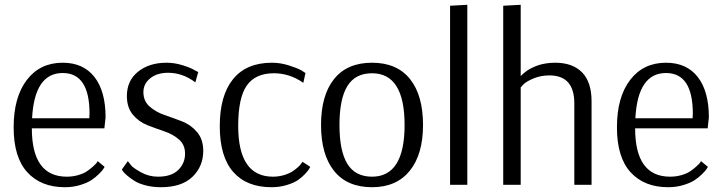

<svg xmlns="http://www.w3.org/2000/svg" viewBox="-20 -772 3013 802"><path d="M242 -467Q124 -467 114 -278H353Q354 -288 354 -297Q354 -467 242 -467ZM388 -99 417 -75Q415 -72 411.5 -66Q408 -60 393.5 -45.5Q379 -31 361.5 -19.5Q344 -8 314.5 1Q285 10 251 10Q151 10 94 -52.5Q37 -115 37 -240Q37 -366 92 -438Q147 -510 242 -510Q328 -510 374.5 -450.5Q421 -391 421 -282L416 -236H113Q113 -34 259 -34Q284 -34 306.5 -40.5Q329 -47 343 -56.5Q357 -66 368 -76Q379 -86 384 -92Z M489 -64 514 -99Q519 -92 528 -81Q537 -70 569.5 -52Q602 -34 640 -34Q696 -34 724.5 -62Q753 -90 753 -130Q753 -167 728 -189Q703 -211 667.5 -223Q632 -235 596 -249Q560 -263 535 -293Q510 -323 510 -371Q510 -435 556.5 -472.5Q603 -510 676 -510Q708 -510 741 -500Q774 -490 791 -480L808 -471L796 -428Q743 -468 682 -468Q636 -468 607.5 -445Q579 -422 579 -387Q579 -350 605 -327Q631 -304 667.5 -291.5Q704 -279 740.5 -265Q777 -251 803 -220.5Q829 -190 829 -142Q829 -77 784 -33.5Q739 10 652 10Q618 10 589 2.5Q560 -5 542.5 -16Q525 -27 512 -38Q499 -49 494 -56Z M1247 -426Q1190 -466 1124 -466Q1047 -466 1011 -415Q975 -364 975 -246Q975 -34 1120 -34Q1144 -34 1166 -40.5Q1188 -47 1201.5 -56Q1215 -65 1225 -74Q1235 -83 1239 -90L1244 -96L1276 -75Q1274 -72 1271 -66Q1268 -60 1254.5 -45.5Q1241 -31 1224 -19.5Q1207 -8 1177.5 1Q1148 10 1114 10Q1010 10 954 -54Q898 -118 898 -245Q898 -373 953.5 -441.5Q1009 -510 1116 -510Q1151 -510 1186 -499Q1221 -488 1239 -478L1256 -467Z M1534 -466Q1464 -466 1431 -412.5Q1398 -359 1398 -250Q1398 -141 1431 -87.5Q1464 -34 1534 -34Q1670 -34 1670 -250Q1670 -466 1534 -466ZM1747 -250Q1747 -127 1691.5 -58.5Q1636 10 1534 10Q1430 10 1375.5 -58Q1321 -126 1321 -250Q1321 -374 1375.5 -442Q1430 -510 1534 -510Q1638 -510 1692.5 -442Q1747 -374 1747 -250Z M1932 -752V0H1860V-748Z M2082 0V-748L2155 -752V-455H2156L2159 -458Q2162 -461 2167.5 -466Q2173 -471 2181 -476.5Q2189 -482 2201 -488Q2213 -494 2227 -499Q2241 -504 2260 -507Q2279 -510 2299 -510Q2372 -510 2411.5 -469.5Q2451 -429 2451 -349V0H2379V-340Q2379 -457 2275 -457Q2239 -457 2209 -444.5Q2179 -432 2167 -420L2155 -407V0Z M2762 -467Q2644 -467 2634 -278H2873Q2874 -288 2874 -297Q2874 -467 2762 -467ZM2908 -99 2937 -75Q2935 -72 2931.5 -66Q2928 -60 2913.5 -45.5Q2899 -31 2881.5 -19.5Q2864 -8 2834.5 1Q2805 10 2771 10Q2671 10 2614 -52.5Q2557 -115 2557 -240Q2557 -366 2612 -438Q2667 -510 2762 -510Q2848 -510 2894.5 -450.5Q2941 -391 2941 -282L2936 -236H2633Q2633 -34 2779 -34Q2804 -34 2826.5 -40.5Q2849 -47 2863 -56.5Q2877 -66 2888 -76Q2899 -86 2904 -92Z"/></svg>

Font: Arsenal
Style: Regular
Weight: 400
Designer: Andrij Shevchenko
Foundry: Stairsfor.com
Version: Version 1.000